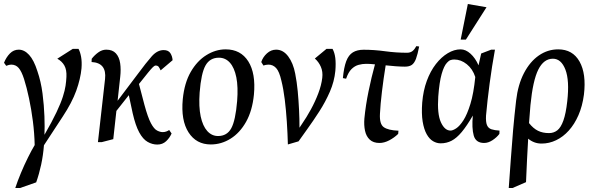

<svg xmlns="http://www.w3.org/2000/svg" viewBox="-21 -707 2964 955"><path d="M55 228Q66.2 193.9 83.1 153.3Q100 112.8 118.5 75.7Q136.9 38.6 151.5 14.6Q150.2 -44.1 142.6 -103.7Q135 -163.3 123.4 -217.8Q111.8 -272.4 98.6 -314Q86.3 -352.3 71.9 -368.9Q57.5 -385.6 34.6 -385.6Q24.7 -385.6 9.9 -379.6L-1 -394.9Q10 -422.6 28.5 -441.3Q47 -460 72 -460Q100 -460 123.8 -434Q147.7 -407.9 165 -353.1Q182.8 -301.4 190.5 -242Q198.1 -182.6 200 -128.4Q201.8 -74.1 200.2 -36.6Q238.5 -103.2 260.1 -148.9Q281.7 -194.6 291.7 -226.2Q301.8 -257.8 305.1 -280.7Q308.4 -303.5 309.4 -324.5Q311.2 -359.7 299.3 -380.9Q287.4 -402.1 264 -415L341 -464H369.5Q377.8 -449.1 382.4 -424.4Q386.9 -399.6 384.4 -367Q379.5 -315 358.3 -255.9Q337 -196.8 291 -127.1L197.6 15.5Q193.6 66 183.7 112Q173.9 157.9 159 200L79.1 228Z M466.1 0 501.5 -314Q510.5 -394.5 434.5 -398.5L435.1 -414.5Q448.8 -432.5 467.7 -446.2Q486.6 -460 507.6 -460Q538.8 -460 555.5 -441.5Q572.2 -423.1 576.7 -392.3Q581.2 -361.6 577 -325L563.9 -205.8L662.5 -336.5Q706.6 -396.2 734 -427.1Q761.4 -457.9 793 -457.9Q816.6 -457.9 826.5 -442.4Q836.3 -426.9 837.5 -407.5L778 -357Q773.4 -367.4 768.6 -374.2Q763.8 -381 753.4 -381Q747.6 -381 739.7 -373.3Q731.7 -365.6 715.7 -346.1Q699.7 -326.6 670.2 -289.2L697.4 -185.5Q714.4 -122.6 729.8 -94Q745.1 -65.4 760.3 -57.7Q775.4 -49.9 788.4 -49.9Q797.4 -49.9 805.8 -52.8Q814.2 -55.8 820.5 -60.4L832.5 -43Q822.8 -20.9 805.1 -4.4Q787.3 12 761.5 12Q736.5 12 713.2 -1.3Q689.9 -14.6 671.4 -48.7Q652.9 -82.7 639 -143.6L619.7 -233.6L557.9 -155.3L542.4 -14.9L484.9 0Z M1027.4 11.5Q955.3 11.5 916.8 -48.5Q878.2 -108.6 888.1 -213.6Q896.1 -294.4 927.7 -349.3Q959.3 -404.2 1005.5 -432.8Q1051.7 -461.5 1101.4 -461.5Q1176.3 -461.5 1214.1 -401.6Q1251.8 -341.6 1242 -236.4Q1234.1 -156.4 1203 -101.1Q1171.9 -45.8 1125.8 -17.2Q1079.7 11.5 1027.4 11.5ZM1063.5 -30.4Q1108.3 -30.4 1129.4 -69.2Q1150.5 -107.9 1158.5 -204.4Q1164.1 -274.4 1154.5 -322.4Q1144.8 -370.3 1122.6 -395.1Q1100.3 -420 1067.9 -420Q1022.9 -420 1001.2 -381.3Q979.5 -342.7 972 -246.4Q967 -176 977.2 -127.9Q987.5 -79.9 1010 -55.1Q1032.5 -30.4 1063.5 -30.4Z M1410.9 11.5Q1409.5 -42.5 1405.7 -100.9Q1401.9 -159.3 1395.3 -212.7Q1388.6 -266.1 1378.6 -305.6Q1368.3 -351.4 1352.5 -368.5Q1336.7 -385.6 1314.4 -385.6Q1307.4 -385.6 1300.8 -384.3Q1294.2 -383 1289.4 -381L1278.5 -398.4Q1286.6 -423.4 1306.9 -441.7Q1327.2 -460 1352.5 -460Q1387.3 -460 1412.4 -426.7Q1437.4 -393.4 1447.4 -340.5Q1455.4 -300.1 1459.9 -253.2Q1464.3 -206.3 1466.5 -159.7Q1468.8 -113.2 1468.6 -71.7L1479.4 -88Q1504.1 -123.7 1525.6 -163.2Q1547.1 -202.7 1562.3 -242.9Q1577.5 -283 1581.9 -319.5Q1585.6 -350.1 1575 -374.5Q1564.5 -398.9 1545 -415.9L1603 -464H1633Q1643.4 -445.5 1646.8 -418.4Q1650.1 -391.4 1647 -354.5Q1641.9 -301.6 1619.8 -250.9Q1597.8 -200.3 1567.5 -153.2Q1537.3 -106.2 1506.4 -63.4L1464 -4Z M1866.4 4.1Q1835.9 4.1 1818.2 -12.4Q1800.5 -28.9 1794.6 -56.6Q1788.7 -84.2 1791.4 -117.4Q1797.9 -184.1 1812.2 -253.3Q1826.4 -322.5 1844.1 -386.9Q1830.9 -388.5 1819.4 -389Q1808 -389.5 1800 -389.5Q1781.6 -389.5 1762.6 -384.4Q1743.6 -379.3 1727.5 -363.5Q1711.5 -347.7 1700.5 -315.5L1684.5 -318.5Q1689.5 -371.9 1701.2 -402.8Q1712.9 -433.6 1734.3 -446.6Q1755.6 -459.6 1788 -459.6Q1839.7 -459.6 1894.5 -452.1Q1949.2 -444.6 2003.4 -444.6Q2020 -444.6 2030.8 -453.1Q2041.5 -461.7 2050 -477.6L2063.9 -475.6Q2056.3 -436.6 2048.1 -414.6Q2039.8 -392.7 2027.2 -384.1Q2014.7 -375.5 1992.9 -375.5Q1973.2 -375.5 1947.7 -377.4Q1922.2 -379.3 1897.3 -382Q1886.5 -315.6 1878.8 -251.4Q1871.1 -187.3 1868.9 -141.5Q1865.9 -89.8 1887.9 -74.4Q1909.9 -58.9 1960.9 -56.9L1959.5 -41Q1939.8 -22 1914.9 -8.9Q1890 4.1 1866.4 4.1Z M2171 5.9Q2151 5.9 2132.9 -4.8Q2114.7 -15.5 2101.3 -39.4Q2087.8 -63.4 2081.3 -102.4Q2074.9 -141.4 2079.1 -197.1Q2084.1 -256.4 2101.9 -304.8Q2119.7 -353.1 2146.9 -388.2Q2174.1 -423.2 2206.1 -442.3Q2238 -461.5 2270 -461.5Q2295.4 -461.5 2319.3 -439.9Q2343.2 -418.4 2359.2 -382.1L2372.4 -440.9L2422 -459.9H2440.9Q2425.7 -376.9 2414.4 -291.7Q2403.1 -206.5 2396.5 -132.5Q2394.7 -100.4 2401.2 -84.7Q2407.7 -69 2423.6 -63.9Q2439.5 -58.8 2463.5 -57.4L2462.9 -41Q2449.8 -23.5 2428.8 -9.7Q2407.8 4.1 2387 4.1Q2345.6 4.1 2335.3 -32.9Q2325 -69.9 2330.8 -132.2Q2300.8 -80.4 2275.4 -50.1Q2250.1 -19.9 2225.1 -7Q2200.2 5.9 2171 5.9ZM2219.9 -57.5Q2231.1 -57.5 2248.3 -68.7Q2265.5 -80 2284.1 -108.8Q2302.6 -137.6 2318.8 -190.1Q2334.9 -242.5 2343 -324Q2330 -364.2 2300.8 -387.6Q2271.6 -411 2238.9 -411Q2228.3 -411 2219.9 -408.1Q2211.4 -405.2 2202.4 -395.1Q2187.3 -379.4 2175.8 -339.2Q2164.3 -298.9 2158.9 -226.6Q2153.1 -140.4 2172 -98.9Q2190.9 -57.5 2219.9 -57.5ZM2270.4 -510.1 2306 -687 2398.9 -671 2296.4 -510.1Z M2509.5 228Q2515.1 154 2520 82.5Q2524.9 11 2531.2 -60.8Q2537.6 -132.7 2546.1 -206.5Q2555.4 -286.2 2585.2 -343.4Q2615.1 -400.6 2659.2 -431.1Q2703.2 -461.5 2755.5 -461.5Q2827.5 -461.5 2861.7 -400.7Q2895.9 -339.8 2883.4 -236Q2875.9 -179.1 2856.2 -134.1Q2836.5 -89 2808.2 -57.6Q2780 -26.2 2745.2 -9.6Q2710.4 7.1 2672.9 7.1Q2653 7.1 2636.3 0.6Q2619.6 -5.8 2606.1 -17.3Q2603.3 28.2 2600.6 83.4Q2598 138.5 2595.4 199L2528.6 228ZM2709.5 -45Q2733.5 -45 2751.2 -58.9Q2768.9 -72.8 2781.3 -107.6Q2793.8 -142.4 2800.5 -203.4Q2812.2 -306.6 2791.3 -360.8Q2770.4 -415 2728.9 -415Q2683.7 -415 2656.5 -360.9Q2629.4 -306.8 2617.4 -184Q2614.2 -150.1 2610.4 -94.8Q2631.1 -68.4 2654.6 -56.7Q2678.1 -45 2709.5 -45Z"/></svg>

Font: Ancizar Serif Light
Style: Italic
Weight: 300
Italic angle: -4°
Designer: Cesar Puertas, Viviana Monsalve, Julian Moncada, Julian Prieto, Jose Castro, Felipe Aragon, Mariel Hernandez, Sara Alarc
Version: Version 8.100